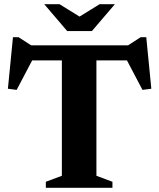

<svg xmlns="http://www.w3.org/2000/svg" viewBox="-20 -891 756 911"><path d="M273.5 -644H437.5V-57L513.5 -28.5V0H197.5V-28.5L273.5 -57ZM616.5 -604.5H84L145 -628L59 -464.5L17.5 -470L41.5 -714.5H68L148 -663L87 -676H613L567.5 -663L647.5 -714.5H674L698 -470L656 -464.5L570 -628ZM371 -804H344L452.5 -871H525L416 -743.5H299L190 -871H262.5Z"/></svg>

Font: Newsreader 16pt 16pt
Style: Bold
Weight: 700
Version: Version 1.003